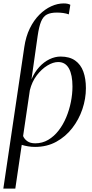

<svg xmlns="http://www.w3.org/2000/svg" viewBox="-24 -849 540 1122"><path d="M-4.5 253 118 -574Q127 -635.5 150.2 -683Q173.5 -730.5 206 -763Q238.5 -795.5 275.2 -812.2Q312 -829 348 -829Q361 -829 370.5 -827Q380 -825 387 -821L378 -765Q363 -770.5 345.2 -773Q327.5 -775.5 308.5 -775.5Q272 -775.5 250.2 -764.2Q228.5 -753 216.2 -723.5Q204 -694 196 -639L160 -385.5Q178 -427.5 205.2 -457.2Q232.5 -487 265 -502.8Q297.5 -518.5 330 -518.5Q382.5 -518.5 415.2 -495.2Q448 -472 463 -430.5Q478 -389 478 -334Q478 -272 457.5 -211.2Q437 -150.5 398.2 -100.5Q359.5 -50.5 304.8 -20.5Q250 9.5 181 9.5Q160 9.5 140.2 6.2Q120.5 3 103 -2.5L65.5 253ZM182 -11.5Q223.5 -11.5 257.8 -31.8Q292 -52 318.5 -86.2Q345 -120.5 363 -163.5Q381 -206.5 390.2 -253Q399.5 -299.5 399.5 -343.5Q399.5 -411.5 378.8 -449Q358 -486.5 316 -486.5Q286.5 -486.5 252.8 -466Q219 -445.5 191 -408.8Q163 -372 150.5 -322L111 -54Q118.5 -36 135.8 -23.8Q153 -11.5 182 -11.5Z"/></svg>

Font: Merriweather 144pt Light
Style: Italic
Weight: 300
Italic angle: -7.8°
Version: Version 2.101